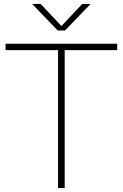

<svg xmlns="http://www.w3.org/2000/svg" viewBox="-20 -964 629 984"><path d="M277.5 0V-707H8.5V-740H580.5V-707H311.5V0ZM401.5 -944H444.5L313.5 -808H275.5L144.5 -944H188L295 -830.5Z"/></svg>

Font: Encode Sans Semi Expanded Thin
Style: Regular
Weight: 250
Width: 6
Designer: Multiple Designers
Foundry: Impallari Type
Version: Version 2.000